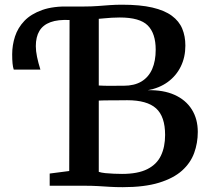

<svg xmlns="http://www.w3.org/2000/svg" viewBox="-20 -770 865 796"><path d="M489 6Q459 6 435.2 4.5Q411.5 3 386.5 1.5Q361.5 0 326.5 0H186V-50.5L267 -61L268.5 -743H327.5Q358.5 -743 384.8 -745Q411 -747 435.8 -748.8Q460.5 -750.5 486 -750.5Q561 -750.5 611.5 -738.8Q662 -727 692.2 -704.8Q722.5 -682.5 735.5 -651.2Q748.5 -620 748.5 -581Q748.5 -533 729.5 -494.2Q710.5 -455.5 675.5 -430Q640.5 -404.5 592.5 -396Q657 -397.5 703.5 -376.8Q750 -356 775 -316.5Q800 -277 800 -223Q800 -177 785 -135.8Q770 -94.5 734.8 -62.8Q699.5 -31 639.2 -12.5Q579 6 489 6ZM486 -49Q551.5 -49 590.8 -68.8Q630 -88.5 647.2 -124.8Q664.5 -161 664.5 -210.5Q664.5 -287 627 -320.8Q589.5 -354.5 507.5 -354.5Q495 -354.5 478.8 -354.2Q462.5 -354 445.2 -354Q428 -354 413.5 -353.8Q399 -353.5 389.5 -353V-57.5Q400 -54 416.8 -52.2Q433.5 -50.5 452 -49.8Q470.5 -49 486 -49ZM492.5 -414.5Q537 -414.5 566.5 -432.2Q596 -450 610.8 -483.5Q625.5 -517 625.5 -564Q625.5 -631.5 592.5 -664.5Q559.5 -697.5 476.5 -697.5Q460 -697.5 443 -696.5Q426 -695.5 412 -694Q398 -692.5 389.5 -692V-415.5Q399 -415 412.8 -414.5Q426.5 -414 441.2 -414.2Q456 -414.5 469.5 -414.5Q483 -414.5 492.5 -414.5ZM37 -481.5Q33.5 -491.5 32 -507Q30.5 -522.5 30.5 -545Q30.5 -582.5 42.2 -618.8Q54 -655 81.2 -683.5Q108.5 -712 154.8 -728.5Q201 -745 269.5 -743L277 -715L269.5 -687Q220.5 -689.5 189.2 -678Q158 -666.5 143.2 -641.5Q128.5 -616.5 128.5 -578.5Q128.5 -559 133.5 -534.5Q138.5 -510 147.5 -481.5Z"/></svg>

Font: Merriweather 28pt SemiBold
Style: Regular
Weight: 600
Version: Version 2.100